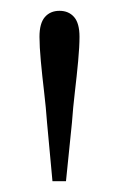

<svg xmlns="http://www.w3.org/2000/svg" viewBox="-20 -819 220 355"><path d="M90 -799Q107 -799 117 -787.5Q127 -776 127 -751Q127 -733 124.5 -706Q122 -679 118.5 -649.5Q115 -620 113 -592L102 -484H77L67 -592Q65 -620 61.5 -649.5Q58 -679 55.5 -706Q53 -733 53 -751Q53 -776 63 -787.5Q73 -799 90 -799Z"/></svg>

Font: Noto Serif JP
Style: Regular
Weight: 200
Designer: Ryoko NISHIZUKA 西塚涼子 (kana & ideographs); Frank Grießhammer (Latin, Greek & Cyrillic); Wenlong ZHANG 张文龙 (bopomofo); San
Foundry: Adobe
Version: Version 2.001;hotconv 1.1.0;makeotfexe 2.6.0